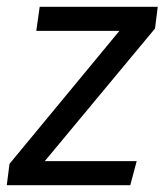

<svg xmlns="http://www.w3.org/2000/svg" viewBox="-32 -546 485 566"><path d="M433 -526 425 -462 100 -71H371L352 0H-12L-4 -63L320 -455H75L85 -526Z"/></svg>

Font: Fira Sans TEST Book
Style: Italic
Weight: 350
Italic angle: -8°
Designer: Carrois Corporate & Edenspiekermann AG
Foundry: Carrois Corporate GbR & Edenspiekermann AG
Version: Version 4.201